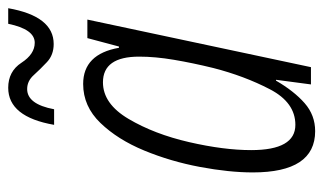

<svg xmlns="http://www.w3.org/2000/svg" viewBox="-176 -582 769 456"><g transform="rotate(-90 208.0 -354.5)"><path d="M176 -610Q188 -674 224 -674Q243 -674 257 -658.5Q271 -643 288 -627Q305 -611 331 -611Q397 -611 416 -719H379Q366 -656 334 -656Q307 -656 286.5 -687.5Q266 -719 227 -719Q158 -719 139 -610ZM79 -142Q79 -207 98 -289.5Q117 -372 153 -433Q189 -494 240 -494Q301 -494 301 -408Q301 -370 293.5 -325.5Q286 -281 274 -232Q255 -158 223.5 -97.5Q192 -37 139 -37Q79 -37 79 -142ZM244 -83H246L235 0H276L389 -531H345L325 -456H322Q307 -541 236 -541Q183 -541 143.5 -500Q104 -459 78 -396Q52 -333 39 -263.5Q26 -194 26 -138Q26 10 124 10Q162 10 190.5 -15Q219 -40 244 -83Z"/></g></svg>

Font: Noto Sans Display Condensed Light
Style: Italic
Weight: 300
Width: 3
Designer: Monotype Design team
Foundry: Monotype Imaging Inc.
Version: 1.000